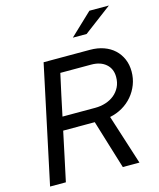

<svg xmlns="http://www.w3.org/2000/svg" viewBox="-132 -1011 915 1104"><g transform="rotate(-15 325.5 -459.0)"><path d="M27 0ZM27 0Q65 -176 101.5 -350Q138 -524 176 -700H452Q497 -700 533.5 -687Q570 -674 596 -650Q622 -626 636.5 -592.5Q651 -559 651 -518Q651 -477 637 -440.5Q623 -404 598 -374.5Q573 -345 538.5 -325Q504 -305 464 -297Q488 -222 511.5 -148.5Q535 -75 559 0H460Q438 -73 415.5 -145Q393 -217 371 -291H183Q168 -217 152 -145Q136 -73 121 0ZM437 -616H253Q239 -554 226 -493Q213 -432 200 -370H395Q428 -370 457.5 -379.5Q487 -389 509 -407Q531 -425 544 -451Q557 -477 557 -511Q557 -559 524.5 -587.5Q492 -616 437 -616ZM507 -918H623L457 -793H375Z"/></g></svg>

Font: Rosa Sans
Style: Italic
Weight: 400
Italic angle: -12°
Designer: Pentagram / MCKL
Foundry: Pentagram / MCKL
Version: Version 1.005;September 16, 2019;FontCreator 11.5.0.2425 64-